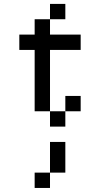

<svg xmlns="http://www.w3.org/2000/svg" viewBox="-20 -635 425 963"><path d="M307.7 -153.8H384.6V-76.9H307.7ZM230.8 -76.9H307.7V0H230.8ZM153.8 -153.8H230.8V-76.9H153.8ZM153.8 -230.8H230.8V-153.8H153.8ZM153.8 -307.7H230.8V-230.8H153.8ZM153.8 -384.6H230.8V-307.7H153.8ZM76.9 -461.5H153.8V-384.6H76.9ZM230.8 -461.5H307.7V-384.6H230.8ZM153.8 -538.5H230.8V-461.5H153.8ZM230.8 -615.4H307.7V-538.5H230.8ZM153.8 -461.5H230.8V-384.6H153.8ZM307.7 -461.5H384.6V-384.6H307.7ZM230.8 76.9H307.7V153.8H230.8ZM230.8 153.8H307.7V230.8H230.8ZM153.8 230.8H230.8V307.7H153.8Z"/></svg>

Font: Jacquarda Bastarda 9
Style: Regular
Weight: 400
Designer: Sarah Cadigan-Fried
Version: Version 1.000; ttfautohint (v1.8.4.7-5d5b)